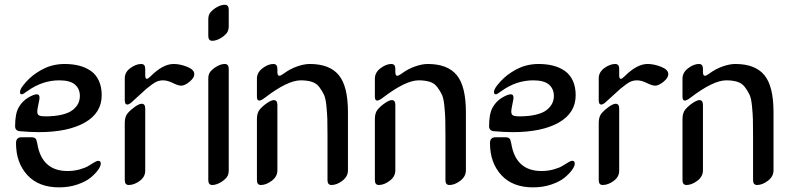

<svg xmlns="http://www.w3.org/2000/svg" viewBox="-20 -790 3398 825"><path d="M140.1 -311Q140.1 -297.4 148.7 -293.7Q157.2 -290 173.8 -290Q216.3 -290 246.6 -297.4Q276.9 -304.7 293 -317.9Q309.1 -331.1 316.2 -345.7Q323.2 -360.4 323.2 -377.9Q323.2 -408.2 302.2 -426.5Q281.2 -444.8 234.9 -444.8Q162.1 -444.8 98.1 -398.9Q79.1 -384.8 74.2 -384.8Q65.9 -384.8 65.9 -394Q65.9 -406.2 80.1 -423.8Q106.4 -457.5 140.1 -479Q173.8 -500.5 201.7 -507.8Q229.5 -515.1 256.8 -515.1Q292 -515.1 320.3 -507.8Q348.6 -500.5 370.6 -485.1Q392.6 -469.7 404.8 -443.1Q417 -416.5 417 -380.9Q417 -304.7 344.5 -263.4Q272 -222.2 146.5 -222.2Q111.3 -222.2 66.9 -226.1Q44.9 -227.5 44.9 -247.6Q44.9 -301.8 60.5 -328.9Q76.2 -356 101.1 -370.6Q125.5 -384.8 138.2 -384.8Q149.9 -384.8 149.9 -370.1Q149.9 -364.3 145 -341.6Q140.1 -318.8 140.1 -311ZM48.8 -174.8Q48.8 -200.2 72.3 -200.2H114.3Q127 -200.2 132.1 -195.3Q137.2 -190.4 140.1 -173.8Q159.2 -55.2 270 -55.2Q297.9 -55.2 322.3 -62Q346.7 -68.8 360.1 -77.1Q373.5 -85.4 385 -92.3Q396.5 -99.1 401.9 -99.1Q413.1 -99.1 413.1 -86.9Q413.1 -76.7 401.9 -60.5Q390.6 -44.4 369.9 -27.1Q349.1 -9.8 312.7 2.7Q276.4 15.1 233.9 15.1Q146 15.1 97.4 -37.8Q48.8 -90.8 48.8 -174.8Z M516.1 -16.1V-262.2Q516.1 -289.6 529.3 -304.2Q542.5 -319.3 560.5 -331.8Q578.6 -344.2 588.9 -344.2Q604 -344.2 604 -323.2V-56.6Q604 -29.8 580.1 -12.5Q556.2 4.9 533.2 4.9Q516.1 4.9 516.1 -16.1ZM726.1 -515.1Q753.9 -515.1 784.4 -502.9Q814.9 -490.7 814.9 -471.2Q814.9 -455.6 794.4 -438.7Q773.9 -421.9 758.3 -421.9Q745.1 -421.9 721.2 -434.1Q698.7 -444.8 680.2 -444.8Q668.5 -444.8 657.7 -441.2Q647 -437.5 632.8 -427Q618.7 -416.5 609.6 -408.9Q600.6 -401.4 578.9 -381.1Q557.1 -360.8 544.9 -350.1Q534.2 -340.8 526.9 -340.8Q516.1 -340.8 516.1 -358.9V-453.6Q516.1 -480 540.3 -497.6Q564.5 -515.1 586.9 -515.1Q604 -515.1 604 -494.1V-466.8Q604 -451.2 610.8 -451.2Q616.2 -451.2 627.9 -462.9Q680.2 -515.1 726.1 -515.1Z M962.9 -494.1V-58.1Q962.9 -39.6 954.1 -27.8Q941.4 -13.2 924.1 -4.2Q906.7 4.9 892.1 4.9Q875 4.9 875 -16.1V-452.1Q875 -470.7 883.8 -481.9Q896.5 -496.6 913.8 -505.9Q931.2 -515.1 945.8 -515.1Q962.9 -515.1 962.9 -494.1ZM962.9 -748.5V-677.7Q962.9 -659.2 954.1 -647.5Q941.4 -632.8 924.1 -623.8Q906.7 -614.7 892.1 -614.7Q875 -614.7 875 -635.7V-706.5Q875 -725.6 883.8 -736.3Q896.5 -751 913.8 -760.3Q931.2 -769.5 945.8 -769.5Q962.9 -769.5 962.9 -748.5Z M1084 -16.1V-278.8Q1084 -306.2 1097.2 -320.8Q1110.4 -335.9 1128.4 -347.9Q1146.5 -359.9 1156.7 -359.9Q1171.9 -359.9 1171.9 -338.9V-58.1Q1171.9 -31.2 1147.7 -13.2Q1123.5 4.9 1101.1 4.9Q1084 4.9 1084 -16.1ZM1198.7 -473.6Q1226.6 -494.1 1256.8 -504.6Q1287.1 -515.1 1311 -515.1Q1396 -515.1 1435.5 -467.5Q1475.1 -419.9 1475.1 -308.1V-58.1Q1475.1 -31.7 1451.2 -13.4Q1427.2 4.9 1404.3 4.9Q1387.2 4.9 1387.2 -16.1V-209Q1387.2 -254.9 1386.5 -278.3Q1385.7 -301.8 1382.6 -334.5Q1379.4 -367.2 1372.1 -383.1Q1364.7 -398.9 1352.3 -415.5Q1339.8 -432.1 1319.8 -438.5Q1299.8 -444.8 1272 -444.8Q1215.8 -444.8 1118.2 -370.1Q1102.5 -357.9 1093.8 -357.9Q1084 -357.9 1084 -374.5V-452.1Q1084 -478.5 1108.2 -496.8Q1132.3 -515.1 1154.8 -515.1Q1171.9 -515.1 1171.9 -494.1V-481.9Q1171.9 -464.4 1179.7 -464.4Q1186.5 -464.4 1198.7 -473.6Z M1590.8 -16.1V-278.8Q1590.8 -306.2 1604 -320.8Q1617.2 -335.9 1635.3 -347.9Q1653.3 -359.9 1663.6 -359.9Q1678.7 -359.9 1678.7 -338.9V-58.1Q1678.7 -31.2 1654.5 -13.2Q1630.4 4.9 1607.9 4.9Q1590.8 4.9 1590.8 -16.1ZM1705.6 -473.6Q1733.4 -494.1 1763.7 -504.6Q1793.9 -515.1 1817.9 -515.1Q1902.8 -515.1 1942.4 -467.5Q1981.9 -419.9 1981.9 -308.1V-58.1Q1981.9 -31.7 1958 -13.4Q1934.1 4.9 1911.1 4.9Q1894 4.9 1894 -16.1V-209Q1894 -254.9 1893.3 -278.3Q1892.6 -301.8 1889.4 -334.5Q1886.2 -367.2 1878.9 -383.1Q1871.6 -398.9 1859.1 -415.5Q1846.7 -432.1 1826.7 -438.5Q1806.6 -444.8 1778.8 -444.8Q1722.7 -444.8 1625 -370.1Q1609.4 -357.9 1600.6 -357.9Q1590.8 -357.9 1590.8 -374.5V-452.1Q1590.8 -478.5 1615 -496.8Q1639.2 -515.1 1661.6 -515.1Q1678.7 -515.1 1678.7 -494.1V-481.9Q1678.7 -464.4 1686.5 -464.4Q1693.4 -464.4 1705.6 -473.6Z M2176.8 -311Q2176.8 -297.4 2185.3 -293.7Q2193.8 -290 2210.4 -290Q2252.9 -290 2283.2 -297.4Q2313.5 -304.7 2329.6 -317.9Q2345.7 -331.1 2352.8 -345.7Q2359.9 -360.4 2359.9 -377.9Q2359.9 -408.2 2338.9 -426.5Q2317.9 -444.8 2271.5 -444.8Q2198.7 -444.8 2134.8 -398.9Q2115.7 -384.8 2110.8 -384.8Q2102.5 -384.8 2102.5 -394Q2102.5 -406.2 2116.7 -423.8Q2143.1 -457.5 2176.8 -479Q2210.4 -500.5 2238.3 -507.8Q2266.1 -515.1 2293.5 -515.1Q2328.6 -515.1 2356.9 -507.8Q2385.3 -500.5 2407.2 -485.1Q2429.2 -469.7 2441.4 -443.1Q2453.6 -416.5 2453.6 -380.9Q2453.6 -304.7 2381.1 -263.4Q2308.6 -222.2 2183.1 -222.2Q2147.9 -222.2 2103.5 -226.1Q2081.5 -227.5 2081.5 -247.6Q2081.5 -301.8 2097.2 -328.9Q2112.8 -356 2137.7 -370.6Q2162.1 -384.8 2174.8 -384.8Q2186.5 -384.8 2186.5 -370.1Q2186.5 -364.3 2181.6 -341.6Q2176.8 -318.8 2176.8 -311ZM2085.4 -174.8Q2085.4 -200.2 2108.9 -200.2H2150.9Q2163.6 -200.2 2168.7 -195.3Q2173.8 -190.4 2176.8 -173.8Q2195.8 -55.2 2306.6 -55.2Q2334.5 -55.2 2358.9 -62Q2383.3 -68.8 2396.7 -77.1Q2410.2 -85.4 2421.6 -92.3Q2433.1 -99.1 2438.5 -99.1Q2449.7 -99.1 2449.7 -86.9Q2449.7 -76.7 2438.5 -60.5Q2427.2 -44.4 2406.5 -27.1Q2385.7 -9.8 2349.4 2.7Q2313 15.1 2270.5 15.1Q2182.6 15.1 2134 -37.8Q2085.4 -90.8 2085.4 -174.8Z M2552.7 -16.1V-262.2Q2552.7 -289.6 2565.9 -304.2Q2579.1 -319.3 2597.2 -331.8Q2615.2 -344.2 2625.5 -344.2Q2640.6 -344.2 2640.6 -323.2V-56.6Q2640.6 -29.8 2616.7 -12.5Q2592.8 4.9 2569.8 4.9Q2552.7 4.9 2552.7 -16.1ZM2762.7 -515.1Q2790.5 -515.1 2821 -502.9Q2851.6 -490.7 2851.6 -471.2Q2851.6 -455.6 2831.1 -438.7Q2810.5 -421.9 2794.9 -421.9Q2781.7 -421.9 2757.8 -434.1Q2735.4 -444.8 2716.8 -444.8Q2705.1 -444.8 2694.3 -441.2Q2683.6 -437.5 2669.4 -427Q2655.3 -416.5 2646.2 -408.9Q2637.2 -401.4 2615.5 -381.1Q2593.8 -360.8 2581.5 -350.1Q2570.8 -340.8 2563.5 -340.8Q2552.7 -340.8 2552.7 -358.9V-453.6Q2552.7 -480 2576.9 -497.6Q2601.1 -515.1 2623.5 -515.1Q2640.6 -515.1 2640.6 -494.1V-466.8Q2640.6 -451.2 2647.5 -451.2Q2652.8 -451.2 2664.6 -462.9Q2716.8 -515.1 2762.7 -515.1Z M2912.6 -16.1V-278.8Q2912.6 -306.2 2925.8 -320.8Q2939 -335.9 2957 -347.9Q2975.1 -359.9 2985.4 -359.9Q3000.5 -359.9 3000.5 -338.9V-58.1Q3000.5 -31.2 2976.3 -13.2Q2952.1 4.9 2929.7 4.9Q2912.6 4.9 2912.6 -16.1ZM3027.3 -473.6Q3055.2 -494.1 3085.4 -504.6Q3115.7 -515.1 3139.6 -515.1Q3224.6 -515.1 3264.2 -467.5Q3303.7 -419.9 3303.7 -308.1V-58.1Q3303.7 -31.7 3279.8 -13.4Q3255.9 4.9 3232.9 4.9Q3215.8 4.9 3215.8 -16.1V-209Q3215.8 -254.9 3215.1 -278.3Q3214.4 -301.8 3211.2 -334.5Q3208 -367.2 3200.7 -383.1Q3193.4 -398.9 3180.9 -415.5Q3168.5 -432.1 3148.4 -438.5Q3128.4 -444.8 3100.6 -444.8Q3044.4 -444.8 2946.8 -370.1Q2931.2 -357.9 2922.4 -357.9Q2912.6 -357.9 2912.6 -374.5V-452.1Q2912.6 -478.5 2936.8 -496.8Q2960.9 -515.1 2983.4 -515.1Q3000.5 -515.1 3000.5 -494.1V-481.9Q3000.5 -464.4 3008.3 -464.4Q3015.1 -464.4 3027.3 -473.6Z"/></svg>

Font: SirinStencil
Style: Regular
Weight: 400
Designer: Olga Karpushina (okarpush@gmail.com)
Foundry: Cyreal (www.cyreal.org)
Version: Version 1.002